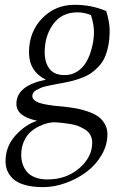

<svg xmlns="http://www.w3.org/2000/svg" viewBox="-20 -474 505 795"><path d="M2.9 193.8Q2.9 133.3 43.2 87.9Q83.5 42.5 133.8 25.9Q47.9 8.3 47.9 -43.9Q47.9 -119.6 169.9 -144Q100.1 -178.7 100.1 -256.8Q100.1 -341.8 154.3 -397.9Q208.5 -454.1 289.1 -454.1Q358.9 -454.1 419.9 -428.2Q434.1 -381.3 434.1 -348.1Q434.1 -313.5 428.5 -285.2Q422.9 -256.8 413.6 -236.3Q404.3 -215.8 389.2 -199.5Q374 -183.1 358.9 -172.4Q343.8 -161.6 322.5 -153.3Q301.3 -145 283.2 -140.1Q265.1 -135.3 241.2 -130.9Q235.8 -129.9 218.8 -126.7Q201.7 -123.5 193.4 -121.8Q185.1 -120.1 170.2 -116.7Q155.3 -113.3 147.5 -109.6Q139.6 -106 130.6 -101.1Q121.6 -96.2 117.7 -89.8Q113.8 -83.5 113.8 -76.2Q113.8 -66.9 121.8 -59.8Q129.9 -52.7 141.6 -48.6Q153.3 -44.4 170.7 -41.3Q188 -38.1 202.4 -36.4Q216.8 -34.7 234.9 -33.2Q237.3 -33.2 238.8 -33Q240.2 -32.7 242.4 -32.5Q244.6 -32.2 246.1 -32.2Q274.9 -28.8 296.6 -24.9Q318.4 -21 344 -12.2Q369.6 -3.4 386 8.1Q402.3 19.5 413.6 38.6Q424.8 57.6 424.8 82Q424.8 126.5 400.9 167.5Q377 208.5 338.9 237.3Q300.8 266.1 252.9 283.4Q205.1 300.8 158.2 300.8Q113.8 300.8 82 291.5Q50.3 282.2 33.7 266.1Q17.1 250 10 232.2Q2.9 214.4 2.9 193.8ZM67.9 167Q67.9 187 73.5 204.6Q79.1 222.2 91.3 237.1Q103.5 252 125.5 260.5Q147.5 269 176.8 269Q254.4 269 308.1 222.7Q361.8 176.3 361.8 117.2Q361.8 99.6 354.5 85.7Q347.2 71.8 333.3 63Q319.3 54.2 304.9 48.3Q290.5 42.5 270.5 39.3Q250.5 36.1 237.1 34.7Q223.6 33.2 206.1 32.2Q194.3 32.2 178.5 35.6Q162.6 39.1 142.6 48.6Q122.6 58.1 106.4 72.3Q90.3 86.4 79.1 111.3Q67.9 136.2 67.9 167ZM165 -256.8Q165 -215.8 184.6 -189.5Q204.1 -163.1 248 -163.1Q275.4 -163.1 297.1 -176.3Q318.8 -189.5 332 -209.2Q345.2 -229 353.8 -253.9Q362.3 -278.8 365.7 -300.8Q369.1 -322.8 369.1 -341.8Q369.1 -370.6 356.9 -411.1Q330.6 -422.9 300.8 -422.9Q235.8 -422.9 200.4 -374.3Q165 -325.7 165 -256.8Z"/></svg>

Font: Dehuti
Style: Italic
Weight: 400
Version: Version 1.2